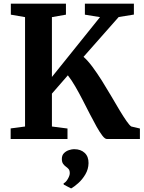

<svg xmlns="http://www.w3.org/2000/svg" viewBox="-20 -763 788 1054"><path d="M38.5 0V-58L117.5 -68.5V-669L39.5 -682.5V-743H342V-682.5L265 -669V-340.5L529 -669L446 -682.5V-743H715V-683L631.5 -669.5L438.5 -451Q462 -430.5 487.8 -395.8Q513.5 -361 539.5 -319.8Q565.5 -278.5 590 -236.5Q614.5 -194.5 636.2 -158.2Q658 -122 674.8 -98Q691.5 -74 701 -68.5L748 -57.5V0H566.5Q556 0 541.8 -18.5Q527.5 -37 510.2 -67.8Q493 -98.5 473.5 -136.5Q454 -174.5 433.8 -214Q413.5 -253.5 393 -288.8Q372.5 -324 352.5 -349.5L265 -249V-68.5L350.5 -57.5V0ZM466 132.5Q465.5 165.5 448.8 194Q432 222.5 409.8 242.2Q387.5 262 371.5 271H369.5L330 250.5L329 243.5Q342 237.5 352.5 219Q363 200.5 363 188Q363 172.5 356.5 165Q350 157.5 342 152Q334 146.5 326.8 136.8Q319.5 127 319.5 109.5Q319.5 89.5 331.2 77.8Q343 66 358.8 61Q374.5 56 385 56H388Q423 56 444.8 76.2Q466.5 96.5 466 132.5Z"/></svg>

Font: Merriweather 24pt
Style: Bold
Weight: 700
Designer: Eben Sorkin
Foundry: Eben Sorkin
Version: Version 2.100